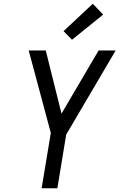

<svg xmlns="http://www.w3.org/2000/svg" viewBox="-20 -1004 640 1024"><path d="M202 0 251 -295 133 -735H224L308 -398L506 -735H597L333 -286L286 0ZM364 -792 319 -838 475 -984 530 -926Z"/></svg>

Font: Iosevka Custom Oblique
Style: Regular
Weight: 400
Italic angle: -9°
Designer: Belleve Invis
Foundry: Belleve Invis
Version: Version 27.0.1